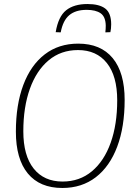

<svg xmlns="http://www.w3.org/2000/svg" viewBox="-20 -926 679 955"><path d="M290 9Q178 9 118.5 -63Q59 -135 59 -271Q59 -405 96 -503.5Q133 -602 202.5 -655.5Q272 -709 369 -709Q481 -709 540.5 -637Q600 -565 600 -429Q600 -295 563 -196.5Q526 -98 456.5 -44.5Q387 9 290 9ZM291 -23Q376 -23 437 -74Q498 -125 530.5 -216Q563 -307 563 -427Q563 -548 511.5 -612.5Q460 -677 368 -677Q283 -677 222 -626Q161 -575 128.5 -484Q96 -393 96 -273Q96 -152 147.5 -87.5Q199 -23 291 -23ZM415 -906Q474 -906 503.5 -883.5Q533 -861 533 -805Q533 -783 529 -766L504 -765Q505 -774 505.5 -782Q506 -790 506 -799Q505 -843 480.5 -860Q456 -877 411 -877Q356 -877 324.5 -850.5Q293 -824 282 -765L257 -766Q270 -844 309 -875Q348 -906 415 -906Z"/></svg>

Font: Georama ExtraLight
Style: Italic
Weight: 200
Italic angle: -9°
Designer: Jean-Baptiste Levee
Foundry: Production Type
Version: Version 1.000